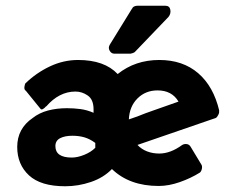

<svg xmlns="http://www.w3.org/2000/svg" viewBox="-20 -638 855 669"><path d="M682 -64Q685 -59 683.5 -50.5Q682 -42 677 -37Q645 -17 606.5 -3.5Q568 10 533 10Q431 10 370 -49Q341 -19 297 -4Q253 11 207 11Q122 11 81 -27Q40 -65 40 -126Q40 -190 94 -227Q117 -245 147.5 -253Q178 -261 213 -261Q237 -261 260 -258Q283 -255 306 -245V-257Q306 -291 286 -305Q266 -319 243 -319Q186 -319 141 -267V-268Q135 -261 129.5 -258Q124 -255 121 -259L69 -323V-322Q64 -327 65 -334.5Q66 -342 68 -347Q106 -384 153.5 -406.5Q201 -429 252 -429Q344 -429 390 -380Q451 -429 535 -429Q617 -429 670.5 -383Q724 -337 744 -252H743Q745 -247 741 -238.5Q737 -230 732 -227L459 -133Q473 -118 492.5 -110.5Q512 -103 535 -103Q574 -103 615 -133Q622 -137 630.5 -136Q639 -135 644 -127ZM421 -219 429 -222V-215ZM529 -323Q487 -323 459 -295Q431 -267 429 -222Q444 -227 458 -232Q472 -237 486 -243L514 -253L602 -284Q579 -323 529 -323ZM312 -140Q293 -154 274 -159.5Q255 -165 232 -165Q206 -165 189.5 -156.5Q173 -148 173 -129Q173 -89 230 -89Q250 -89 273.5 -98.5Q297 -108 312 -123ZM450 -457Q448 -455 442.5 -453Q437 -451 435 -451H378Q368 -451 362 -461.5Q356 -472 363 -483L440 -608V-607Q442 -613 447.5 -615.5Q453 -618 458 -618H556Q571 -618 573.5 -604Q576 -590 567 -579Z"/></svg>

Font: Stadtwerke
Style: Bold
Weight: 700
Designer: Santiago Orozco
Foundry: Typemade
Version: Version 1.003